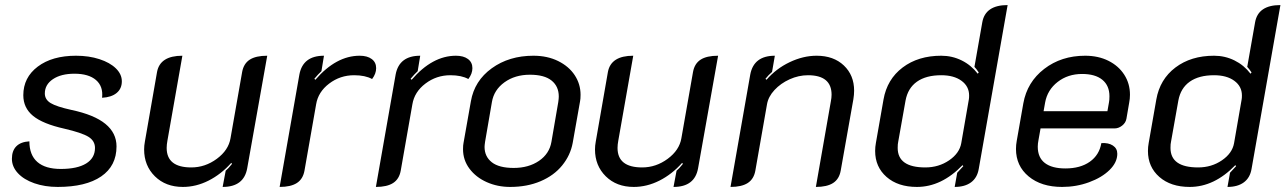

<svg xmlns="http://www.w3.org/2000/svg" viewBox="-20 -729 5075 758"><path d="M27 -102Q27 -134 44.5 -151.5Q62 -169 96 -171Q96 -117 127.5 -89.5Q159 -62 220 -62Q285 -62 320 -83.5Q355 -105 355 -145Q355 -173 329 -189Q303 -205 234 -221Q149 -240 110.5 -271.5Q72 -303 72 -353Q72 -423 129 -466Q186 -509 280 -509Q331 -509 372.5 -495.5Q414 -482 437.5 -459Q461 -436 461 -408Q461 -379 440.5 -362Q420 -345 383 -343Q388 -388 359 -413Q330 -438 274 -438Q221 -438 189 -416.5Q157 -395 157 -360Q157 -336 180 -322Q203 -308 262 -295Q352 -276 396 -240Q440 -204 440 -151Q440 -74 379.5 -32.5Q319 9 208 9Q157 9 115.5 -5.5Q74 -20 50.5 -45.5Q27 -71 27 -102Z M956 -65Q943 9 859 9L871 -55Q880 -62 896 -82L893 -86Q853 -41 803.5 -16Q754 9 702 9Q634 9 591.5 -33Q549 -75 549 -139Q549 -154 552 -170L600 -445Q612 -509 700 -509L641 -174Q638 -158 638 -145Q638 -68 735 -68Q790 -68 836 -102Q882 -136 890 -183L936 -445Q942 -478 966 -493.5Q990 -509 1035 -509Z M1228 -317 1182 -55Q1176 -22 1152 -6.5Q1128 9 1084 9L1162 -435Q1176 -509 1259 -509L1249 -448Q1236 -436 1221 -418L1225 -414Q1307 -509 1400 -509Q1430 -509 1447.5 -496Q1465 -483 1465 -460Q1465 -438 1449 -417Q1422 -432 1378 -432Q1323 -432 1279.5 -399Q1236 -366 1228 -317Z M1608 -317 1562 -55Q1556 -22 1532 -6.5Q1508 9 1464 9L1542 -435Q1556 -509 1639 -509L1629 -448Q1616 -436 1601 -418L1605 -414Q1687 -509 1780 -509Q1810 -509 1827.5 -496Q1845 -483 1845 -460Q1845 -438 1829 -417Q1802 -432 1758 -432Q1703 -432 1659.5 -399Q1616 -366 1608 -317Z M1808 -140Q1808 -156 1810 -165L1839 -329Q1853 -410 1921.5 -459.5Q1990 -509 2086 -509Q2141 -509 2183.5 -488Q2226 -467 2249 -432Q2272 -397 2272 -355Q2272 -338 2270 -329L2241 -165Q2232 -116 2199.5 -76Q2167 -36 2114 -13.5Q2061 9 1994 9Q1944 9 1901.5 -10Q1859 -29 1833.5 -63Q1808 -97 1808 -140ZM2157 -169 2184 -326Q2186 -340 2186 -348Q2186 -388 2157.5 -411Q2129 -434 2072 -434Q2013 -434 1971.5 -404Q1930 -374 1922 -326L1895 -169Q1893 -155 1893 -149Q1893 -111 1921.5 -88.5Q1950 -66 2008 -66Q2067 -66 2108 -94Q2149 -122 2157 -169Z M2736 -65Q2723 9 2639 9L2651 -55Q2660 -62 2676 -82L2673 -86Q2633 -41 2583.5 -16Q2534 9 2482 9Q2414 9 2371.5 -33Q2329 -75 2329 -139Q2329 -154 2332 -170L2380 -445Q2392 -509 2480 -509L2421 -174Q2418 -158 2418 -145Q2418 -68 2515 -68Q2570 -68 2616 -102Q2662 -136 2670 -183L2716 -445Q2722 -478 2746 -493.5Q2770 -509 2815 -509Z M2942 -435Q2956 -509 3039 -509L3028 -445Q3014 -433 3002 -418L3006 -414Q3044 -458 3097.5 -483.5Q3151 -509 3204 -509Q3271 -509 3311.5 -470.5Q3352 -432 3352 -371Q3352 -355 3349 -337L3299 -55Q3293 -22 3269 -6.5Q3245 9 3201 9L3260 -328Q3263 -343 3263 -355Q3263 -432 3170 -432Q3133 -432 3097.5 -416Q3062 -400 3037.5 -373.5Q3013 -347 3008 -317L2962 -55Q2956 -22 2932 -6.5Q2908 9 2864 9Z M3435 -133Q3435 -149 3438 -165L3468 -336Q3482 -416 3543.5 -462.5Q3605 -509 3696 -509Q3739 -509 3776.5 -490.5Q3814 -472 3840 -438L3844 -443Q3834 -458 3827 -465L3858 -641Q3870 -709 3958 -709L3844 -62Q3838 -27 3813.5 -9Q3789 9 3749 9L3759 -47L3783 -73L3780 -77Q3697 9 3600 9Q3525 9 3480 -30.5Q3435 -70 3435 -133ZM3775 -164 3805 -337Q3806 -342 3806 -352Q3806 -388 3776 -410Q3746 -432 3696 -432Q3636 -432 3600 -406.5Q3564 -381 3555 -332L3526 -169Q3524 -161 3524 -145Q3524 -68 3633 -68Q3686 -68 3727 -96Q3768 -124 3775 -164Z M3991 -141Q3991 -157 3994 -173L4020 -321Q4035 -405 4102.5 -457Q4170 -509 4264 -509Q4316 -509 4356 -489Q4396 -469 4418.5 -434Q4441 -399 4441 -355Q4441 -339 4438 -324L4427 -260Q4424 -244 4410 -233Q4396 -222 4380 -222H4088L4080 -177Q4077 -162 4077 -150Q4077 -107 4105 -85.5Q4133 -64 4186 -64Q4245 -64 4282.5 -90.5Q4320 -117 4328 -164Q4356 -166 4373.5 -154.5Q4391 -143 4391 -122Q4391 -88 4360.5 -58Q4330 -28 4279.5 -9.5Q4229 9 4173 9Q4091 9 4041 -32.5Q3991 -74 3991 -141ZM4352 -290 4358 -324Q4360 -333 4360 -349Q4360 -391 4332 -414Q4304 -437 4252 -437Q4196 -437 4155.5 -405.5Q4115 -374 4106 -324L4100 -290Z M4512 -133Q4512 -149 4515 -165L4545 -336Q4559 -416 4620.5 -462.5Q4682 -509 4773 -509Q4816 -509 4853.5 -490.5Q4891 -472 4917 -438L4921 -443Q4911 -458 4904 -465L4935 -641Q4947 -709 5035 -709L4921 -62Q4915 -27 4890.5 -9Q4866 9 4826 9L4836 -47L4860 -73L4857 -77Q4774 9 4677 9Q4602 9 4557 -30.5Q4512 -70 4512 -133ZM4852 -164 4882 -337Q4883 -342 4883 -352Q4883 -388 4853 -410Q4823 -432 4773 -432Q4713 -432 4677 -406.5Q4641 -381 4632 -332L4603 -169Q4601 -161 4601 -145Q4601 -68 4710 -68Q4763 -68 4804 -96Q4845 -124 4852 -164Z"/></svg>

Font: K2D
Style: Italic
Weight: 400
Italic angle: -10°
Designer: Katatrad Aksorn Co.,Ltd.
Foundry: Cadson Demak Co.,Ltd.
Version: Version 1.000; ttfautohint (v1.6)